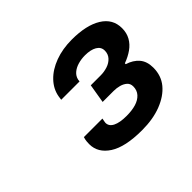

<svg xmlns="http://www.w3.org/2000/svg" viewBox="-96 -929 629 629"><g transform="rotate(-45 218.0 -614.5)"><path d="M246 -428Q168 -428 129.5 -453Q91 -478 91 -518Q91 -522 91.5 -529.5Q92 -537 95 -547H181Q180 -541 179 -537Q178 -533 178 -530Q178 -514 195 -505.5Q212 -497 243 -497Q268 -497 286.5 -502.5Q305 -508 316 -520Q327 -532 327 -550Q327 -563 318.5 -570.5Q310 -578 297.5 -581.5Q285 -585 271 -585H220L231 -651H277Q293 -651 308.5 -656Q324 -661 334 -672Q344 -683 344 -699Q344 -716 328.5 -725Q313 -734 287 -734Q270 -734 254.5 -729.5Q239 -725 228.5 -716Q218 -707 215 -694L214 -686H129L131 -700Q136 -729 158 -752Q180 -775 215 -788Q250 -801 293 -801Q360 -801 398 -777.5Q436 -754 436 -711Q436 -689 426.5 -672Q417 -655 400 -643Q383 -631 361 -623V-619Q387 -611 402 -593.5Q417 -576 417 -547Q417 -510 395.5 -484Q374 -458 335.5 -443Q297 -428 246 -428Z"/></g></svg>

Font: Archivo SemiExpanded
Style: Bold Italic
Weight: 700
Width: 6
Italic angle: -10°
Designer: Hector Gatti
Foundry: Omnibus-Type
Version: Version 2.001